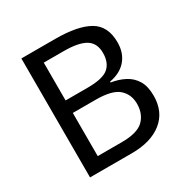

<svg xmlns="http://www.w3.org/2000/svg" viewBox="-162 -856 975 998"><g transform="rotate(-30 325.0 -357.0)"><path d="M301 -714Q435 -714 503.5 -674.5Q572 -635 572 -537Q572 -474 537 -432.5Q502 -391 436 -379V-374Q481 -367 517.5 -348Q554 -329 575 -294Q596 -259 596 -203Q596 -106 529.5 -53Q463 0 348 0H97V-714ZM319 -410Q411 -410 445 -439.5Q479 -469 479 -527Q479 -586 437.5 -611.5Q396 -637 305 -637H187V-410ZM187 -335V-76H331Q426 -76 463 -113Q500 -150 500 -210Q500 -266 461.5 -300.5Q423 -335 324 -335Z"/></g></svg>

Font: Go Noto Kurrent-Regular
Style: Regular
Weight: 400
Designer: Monotype Design Team
Foundry: Monotype Imaging Inc.
Version: Version 2.012; ttfautohint (v1.8.4.7-5d5b)